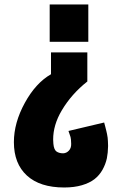

<svg xmlns="http://www.w3.org/2000/svg" viewBox="-20 -666 561 864"><path d="M203.6 -478V-646H377.4V-478ZM269 177.7Q159.7 177.7 101.1 124Q42.5 70.3 42.5 -26.4Q42.5 -113.3 91.6 -202.9Q140.6 -292.5 209.5 -332V-430.2H373V-299.3Q301.8 -243.2 257.8 -168.9Q219.2 -104 219.2 -38.1Q219.2 -28.8 220.2 -19Q222.7 7.8 234.4 15.9Q246.1 23.9 264.2 23.9Q279.3 23.4 290 11.7Q300.8 0.5 300.3 -18.6Q300.3 -30.3 299.3 -38.1Q298.3 -45.9 297.4 -49.3Q296.4 -52.7 293.2 -61.8Q290 -70.8 288.1 -76.7L448.7 -114.7Q450.2 -108.9 453.9 -95.2Q457.5 -81.5 458.5 -76.9Q459.5 -72.3 461.7 -62.5Q463.9 -52.7 464.4 -46.6Q464.8 -40.5 465.6 -31.2Q466.3 -22 466.3 -12.2Q466.3 -9.8 466.3 -7.3Q465.8 21.5 460.9 46.4Q455.1 73.2 441.2 98.1Q427.2 123 405.3 140.1Q383.3 157.2 348.6 167.5Q314 177.7 269 177.7Z"/></svg>

Font: Oswald
Style: Heavy
Weight: 800
Designer: Vernon Adams
Foundry: Vernon Adams
Version: 3.0; ttfautohint (v0.95) -l 8 -r 50 -G 200 -x 0 -w "G" -W -c